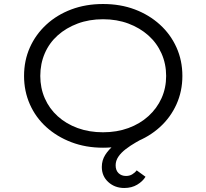

<svg xmlns="http://www.w3.org/2000/svg" viewBox="-20 -727 1030 958"><path d="M600 211Q553 211 520.5 181.5Q488 152 488 106Q488 73 505 46Q522 19 550.5 -4Q579 -27 614.5 -47Q650 -67 687 -85L712 -47Q685 -32 658 -16.5Q631 -1 607.5 17Q584 35 570.5 55Q557 75 557 98Q557 123 571.5 137Q586 151 609 151Q626 151 639.5 143Q653 135 662 123L706 155Q692 178 664.5 194.5Q637 211 600 211ZM494 10Q408 10 336 -17.5Q264 -45 211 -93Q158 -141 129 -206.5Q100 -272 100 -348Q100 -425 129 -490Q158 -555 211 -604Q264 -653 336 -680Q408 -707 494 -707Q581 -707 652.5 -680Q724 -653 777.5 -604.5Q831 -556 860.5 -490.5Q890 -425 890 -348Q890 -272 860.5 -206.5Q831 -141 777.5 -92.5Q724 -44 652.5 -17Q581 10 494 10ZM494 -67Q563 -67 620.5 -88Q678 -109 720.5 -147.5Q763 -186 786 -237Q809 -288 809 -348Q809 -408 786 -460Q763 -512 720.5 -550Q678 -588 620.5 -609.5Q563 -631 494 -631Q425 -631 367.5 -609.5Q310 -588 268 -550.5Q226 -513 203.5 -461Q181 -409 181 -348Q181 -288 203.5 -236.5Q226 -185 268 -147Q310 -109 367.5 -88Q425 -67 494 -67Z"/></svg>

Font: Lexend Mega Light
Style: Regular
Weight: 300
Version: Version 1.007